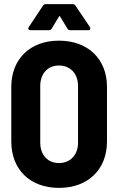

<svg xmlns="http://www.w3.org/2000/svg" viewBox="-20 -906 582 935"><path d="M128 -759H218C224 -759 229 -761 232 -767L267 -825C269 -829 271 -829 273 -825L308 -767C311 -761 316 -759 322 -759H410C416 -759 420 -762 420 -767C420 -769 419 -772 418 -774L348 -878C345 -883 340 -886 334 -886H203C197 -886 192 -883 189 -878L120 -774C115 -766 119 -759 128 -759ZM267 9C408 9 501 -80 501 -217V-483C501 -619 408 -708 267 -708C127 -708 35 -619 35 -483V-217C35 -80 127 9 267 9ZM267 -112C212 -112 176 -152 176 -211V-487C176 -547 212 -587 267 -587C323 -587 360 -547 360 -487V-211C360 -152 323 -112 267 -112Z"/></svg>

Font: Barlow Semi Condensed
Style: Bold
Weight: 700
Width: 4
Designer: Jeremy Tribby
Foundry: Tribby Type
Version: Version 1.422;hotconv 1.0.109;makeotfexe 2.5.65596